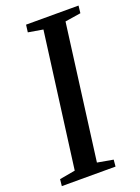

<svg xmlns="http://www.w3.org/2000/svg" viewBox="-146 -806 635 870"><g transform="rotate(-20 171.5 -371.5)"><path d="M-3.5 0 0 -32.5 75.5 -46 161 -695.5 90 -707.5 94.5 -743H347.5L343.5 -707.5L267.5 -695.5L182.5 -46L258.5 -32.5L255.5 0Z"/></g></svg>

Font: Merriweather 60pt
Style: Italic
Weight: 400
Italic angle: -7.8°
Version: Version 2.101